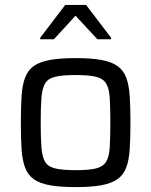

<svg xmlns="http://www.w3.org/2000/svg" viewBox="-20 -755 617 783"><path d="M288 8Q225 8 183.5 0.5Q142 -7 118 -24Q94 -41 82.5 -71Q71 -101 68 -146.5Q65 -192 65 -255Q65 -318 68 -363.5Q71 -409 82.5 -439Q94 -469 118 -486Q142 -503 183.5 -510.5Q225 -518 288 -518Q352 -518 393 -510.5Q434 -503 458.5 -486Q483 -469 494.5 -439Q506 -409 509 -363.5Q512 -318 512 -255Q512 -192 509 -146.5Q506 -101 494.5 -71Q483 -41 458.5 -24Q434 -7 393 0.5Q352 8 288 8ZM288 -61Q342 -61 371 -68Q400 -75 412.5 -95Q425 -115 427.5 -153.5Q430 -192 430 -255Q430 -318 427.5 -356.5Q425 -395 412.5 -415Q400 -435 371 -442Q342 -449 288 -449Q235 -449 205.5 -442Q176 -435 164 -415Q152 -395 149 -356.5Q146 -318 146 -255Q146 -192 149 -153.5Q152 -115 164 -95Q176 -75 205.5 -68Q235 -61 288 -61ZM144 -595V-601L246 -735H331L433 -601V-595H377L288 -691L200 -595Z"/></svg>

Font: Saira Thin
Style: Regular
Weight: 400
Version: Version 1.101